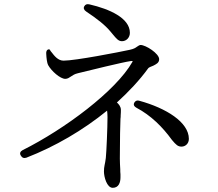

<svg xmlns="http://www.w3.org/2000/svg" viewBox="-20 -838 1040 918"><path d="M79 -95C85 -84 94 -80 106 -84C243 -137 378 -216 492 -309C493 -300 494 -290 494 -278C494 -228 489 -111 486 -83C484 -67 482 -57 480 -48C478 -38 477 -30 477 -18C477 8 491 60 519 60C548 60 556 34 556 10V-5C555 -12 555 -20 555 -28C554 -46 553 -63 553 -80C553 -182 555 -237 556 -270C557 -276 557 -281 557 -286C558 -298 558 -306 558 -313C558 -328 548 -340 539 -348C595 -399 647 -454 689 -512C691 -515 702 -520 713 -524C726 -531 741 -537 741 -555C741 -582 677 -623 652 -623C647 -623 640 -618 634 -614C629 -610 620 -604 601 -600C551 -589 340 -548 284 -548C257 -548 240 -571 226 -589C226 -590 225 -590 224 -591C222 -595 218 -600 217 -601C217 -603 213 -603 209 -601C204 -599 200 -592 201 -581C202 -560 205 -536 210 -527C226 -498 268 -461 292 -461C304 -461 311 -467 322 -474C328 -478 336 -484 353 -488C406 -501 568 -541 605 -546C615 -547 615 -547 613 -542C534 -403 290 -221 88 -120C77 -114 73 -105 79 -95ZM392 -783C446 -747 484 -717 510 -685L515 -679L520 -673C536 -654 546 -641 563 -641C585 -641 601 -659 601 -681C601 -752 503 -795 408 -817C396 -820 388 -817 383 -808C378 -800 381 -790 392 -783ZM632 -323C702 -286 757 -231 802 -169C822 -145 831 -137 848 -137C866 -137 883 -151 883 -174C883 -254 774 -321 647 -356C636 -360 627 -356 622 -347C617 -337 621 -329 632 -323Z"/></svg>

Font: 寒蝉锦书宋 Text
Style: Regular
Weight: 400
Designer: 寒蝉锦书宋{Warren} 思源宋体{Ryoko NISHIZUKA 西塚涼子 (kana & ideographs); Frank Grießhammer (Latin, Greek & Cyrillic); Wenlong ZHANG 
Foundry: Adobe & ChillType
Version: Version 2.000;Glyphs 3.1.1 (3135)